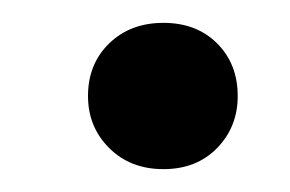

<svg xmlns="http://www.w3.org/2000/svg" viewBox="-20 -421 254 168"><path d="M123 -273Q94 -273 75.5 -291.5Q57 -310 57 -337Q57 -365 75.5 -383Q94 -401 123 -401Q152 -401 170 -383Q188 -365 188 -337Q188 -310 170 -291.5Q152 -273 123 -273Z"/></svg>

Font: DM Sans 24pt Medium
Style: Italic
Weight: 500
Italic angle: -10°
Designer: Colophon Foundry, Jonny Pinhorn
Foundry: Colophon Foundry
Version: Version 4.004;gftools[0.9.30]